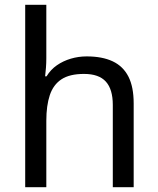

<svg xmlns="http://www.w3.org/2000/svg" viewBox="-20 -780 658 800"><path d="M173 -537Q173 -518 171.5 -498Q170 -478 168 -462H174Q191 -490 217 -508Q243 -526 275 -535.5Q307 -545 341 -545Q406 -545 449.5 -524.5Q493 -504 515 -461Q537 -418 537 -349V0H450V-343Q450 -408 421 -440Q392 -472 330 -472Q270 -472 236 -449.5Q202 -427 187.5 -383.5Q173 -340 173 -277V0H85V-760H173Z"/></svg>

Font: umalayalam85
Style: Book
Weight: 400
Designer: Jelle Bosma - Monotype Design Team
Foundry: Monotype Imaging Inc.
Version: Version 2.003